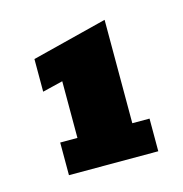

<svg xmlns="http://www.w3.org/2000/svg" viewBox="-59 -647 389 409"><g transform="rotate(-15 136.0 -442.0)"><path d="M46 -292V-364H84V-489L39 -478V-550L205 -592V-364H243V-292Z"/></g></svg>

Font: Rokkitt ExtraBold
Style: Regular
Weight: 800
Version: Version 3.103